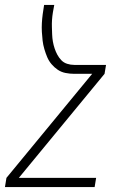

<svg xmlns="http://www.w3.org/2000/svg" viewBox="-43 -540 563 775"><path d="M339 215H-23L-17 178L329 -242H257Q239 -242 221.5 -245.5Q204 -249 190 -258.5Q176 -268 165 -281Q154 -294 147.5 -309.5Q141 -325 136 -342Q131 -359 129 -376Q127 -393 126 -411Q125 -429 126 -447Q127 -465 129.5 -483.5Q132 -502 135 -520H176Q173 -505 170.5 -490Q168 -475 167 -460Q166 -445 166.5 -430.5Q167 -416 167.5 -401Q168 -386 170.5 -372Q173 -358 177.5 -344.5Q182 -331 188.5 -319Q195 -307 204.5 -297Q214 -287 228 -282.5Q242 -278 257 -278H385L379 -242L33 178H345Z"/></svg>

Font: Iosevka Term Curly XLt Obl
Style: Regular
Weight: 200
Italic angle: -9°
Designer: Belleve Invis
Foundry: Belleve Invis
Version: Version 32.3.0